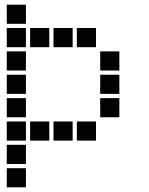

<svg xmlns="http://www.w3.org/2000/svg" viewBox="-20 -611 640 822"><path d="M10 -591Q9 -591 9 -591Q9 -591 9 -590V-510Q9 -509 9 -509Q9 -509 10 -509H90Q91 -509 91 -509Q91 -509 91 -510V-590Q91 -591 91 -591Q91 -591 90 -591ZM10 -491Q9 -491 9 -491Q9 -491 9 -490V-410Q9 -409 9 -409Q9 -409 10 -409H90Q91 -409 91 -409Q91 -409 91 -410V-490Q91 -491 91 -491Q91 -491 90 -491ZM110 -491Q109 -491 109 -491Q109 -491 109 -490V-410Q109 -409 109 -409Q109 -409 110 -409H190Q191 -409 191 -409Q191 -409 191 -410V-490Q191 -491 191 -491Q191 -491 190 -491ZM210 -491Q209 -491 209 -491Q209 -491 209 -490V-410Q209 -409 209 -409Q209 -409 210 -409H290Q291 -409 291 -409Q291 -409 291 -410V-490Q291 -491 291 -491Q291 -491 290 -491ZM310 -491Q309 -491 309 -491Q309 -491 309 -490V-410Q309 -409 309 -409Q309 -409 310 -409H390Q391 -409 391 -409Q391 -409 391 -410V-490Q391 -491 391 -491Q391 -491 390 -491ZM10 -391Q9 -391 9 -391Q9 -391 9 -390V-310Q9 -309 9 -309Q9 -309 10 -309H90Q91 -309 91 -309Q91 -309 91 -310V-390Q91 -391 91 -391Q91 -391 90 -391ZM410 -391Q409 -391 409 -391Q409 -391 409 -390V-310Q409 -309 409 -309Q409 -309 410 -309H490Q491 -309 491 -309Q491 -309 491 -310V-390Q491 -391 491 -391Q491 -391 490 -391ZM10 -291Q9 -291 9 -291Q9 -291 9 -290V-210Q9 -209 9 -209Q9 -209 10 -209H90Q91 -209 91 -209Q91 -209 91 -210V-290Q91 -291 91 -291Q91 -291 90 -291ZM410 -291Q409 -291 409 -291Q409 -291 409 -290V-210Q409 -209 409 -209Q409 -209 410 -209H490Q491 -209 491 -209Q491 -209 491 -210V-290Q491 -291 491 -291Q491 -291 490 -291ZM10 -191Q9 -191 9 -191Q9 -191 9 -190V-110Q9 -109 9 -109Q9 -109 10 -109H90Q91 -109 91 -109Q91 -109 91 -110V-190Q91 -191 91 -191Q91 -191 90 -191ZM410 -191Q409 -191 409 -191Q409 -191 409 -190V-110Q409 -109 409 -109Q409 -109 410 -109H490Q491 -109 491 -109Q491 -109 491 -110V-190Q491 -191 491 -191Q491 -191 490 -191ZM10 -91Q9 -91 9 -91Q9 -91 9 -90V-10Q9 -9 9 -9Q9 -9 10 -9H90Q91 -9 91 -9Q91 -9 91 -10V-90Q91 -91 91 -91Q91 -91 90 -91ZM110 -91Q109 -91 109 -91Q109 -91 109 -90V-10Q109 -9 109 -9Q109 -9 110 -9H190Q191 -9 191 -9Q191 -9 191 -10V-90Q191 -91 191 -91Q191 -91 190 -91ZM210 -91Q209 -91 209 -91Q209 -91 209 -90V-10Q209 -9 209 -9Q209 -9 210 -9H290Q291 -9 291 -9Q291 -9 291 -10V-90Q291 -91 291 -91Q291 -91 290 -91ZM310 -91Q309 -91 309 -91Q309 -91 309 -90V-10Q309 -9 309 -9Q309 -9 310 -9H390Q391 -9 391 -9Q391 -9 391 -10V-90Q391 -91 391 -91Q391 -91 390 -91ZM10 9Q9 9 9 9Q9 9 9 10V90Q9 91 9 91Q9 91 10 91H90Q91 91 91 91Q91 91 91 90V10Q91 9 91 9Q91 9 90 9ZM10 109Q9 109 9 109Q9 109 9 110V190Q9 191 9 191Q9 191 10 191H90Q91 191 91 191Q91 191 91 190V110Q91 109 91 109Q91 109 90 109Z"/></svg>

Font: Doto Black ExtraBold
Style: Regular
Weight: 800
Monospace: yes
Version: Version 1.000